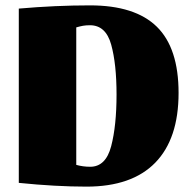

<svg xmlns="http://www.w3.org/2000/svg" viewBox="-20 -685 704 715"><path d="M315 -665Q483 -665 564 -585.5Q645 -506 645 -339Q645 -168 558 -79Q471 10 302 10Q188 10 50 -4V-653Q187 -665 315 -665ZM414 -333Q414 -447 394 -519Q374 -591 315 -591Q300 -591 289 -589Q278 -587 264 -583V-71Q289 -64 316 -64Q374 -64 394 -140.5Q414 -217 414 -333Z"/></svg>

Font: Sansita ExtraBold
Style: Regular
Weight: 800
Designer: Pablo Cosgaya
Foundry: Omnibus-Type
Version: Version 1.006